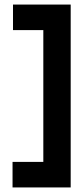

<svg xmlns="http://www.w3.org/2000/svg" viewBox="-20 -623 350 842"><path d="M35 199V87H170V-491H37V-603H290V199Z"/></svg>

Font: Darker Grotesque Light ExtraBold
Style: Regular
Weight: 800
Version: Version 1.000;gftools[0.9.28]